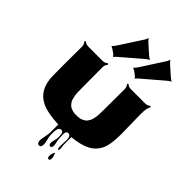

<svg xmlns="http://www.w3.org/2000/svg" viewBox="-374 -1221 1669 1669"><g transform="rotate(45 460.5 -386.0)"><path d="M532.2 -913.6 356.4 -762.7Q337.4 -746.6 331.5 -739Q325.7 -731.4 325 -731Q324.2 -730.5 322.8 -733.4Q315.4 -746.1 300.3 -756.8Q273.4 -775.9 248 -789.1Q247.6 -789.6 250.5 -792Q262.7 -800.8 275.9 -821.8L407.7 -1025.4Q420.9 -1044.9 423.3 -1055.2Q425.8 -1065.4 426.3 -1065.9Q427.2 -1066.4 429.7 -1063Q440.9 -1048.3 458.5 -1032.2L533.2 -965.8Q550.8 -950.2 560.1 -945.8Q569.3 -941.4 569.8 -940.7Q570.3 -939.9 567.4 -938.5Q550.3 -928.7 532.2 -913.6ZM799.3 -913.6 623 -762.7Q604 -746.6 598.1 -739Q592.3 -731.4 591.6 -731Q590.8 -730.5 589.4 -733.4Q582 -746.1 560.5 -760.7Q543.5 -775.4 515.1 -789.1Q514.6 -789.6 517.6 -792Q529.8 -800.8 543 -821.8L674.3 -1025.4Q687.5 -1044.9 690.2 -1055.2Q692.9 -1065.4 693.4 -1065.7Q693.8 -1065.9 694.6 -1065.4Q695.3 -1064.9 696.3 -1063.7Q697.3 -1062.5 698.7 -1060.5Q700.2 -1058.6 702.6 -1055.4Q705.1 -1052.2 708 -1049.3Q715.3 -1041.5 725.1 -1032.2L800.3 -965.8Q817.9 -950.2 827.1 -945.8Q836.4 -941.4 836.9 -940.7Q837.4 -939.9 834.5 -938.5Q817.4 -928.7 799.3 -913.6ZM845.7 -551.8 850.1 -302.2Q850.1 -171.9 817.9 -111.3Q787.6 -53.7 731.4 -24.9Q667.5 8.3 561.5 18.1V109.4L566.4 159.7Q566.4 176.3 557.1 176.3Q547.9 176.3 547.9 144L550.8 64.5Q550.8 11.7 518.1 11.7Q492.7 11.7 492.7 53.2Q492.7 53.2 495.1 95.7Q495.1 110.4 501.2 138.4Q507.3 166.5 507.3 178.2Q507.3 189.9 502.4 197.8Q497.6 205.6 488.3 205.6Q479 205.6 474.4 197.5Q469.7 189.5 469.7 178.2Q469.7 167 476.3 141.4Q482.9 115.7 482.9 108.4Q482.9 101.1 482.9 93.5Q482.9 85.9 482.4 78.1Q481.9 70.3 480 58.6Q476.1 34.2 456.5 34.2Q420.4 34.2 420.4 105.5V127.9Q420.4 146 429.2 180.7Q438 215.3 438 230.5Q438 268.1 413.6 268.1Q401.4 268.1 394.3 257.8Q387.2 247.6 387.2 231.4Q387.2 215.3 395.3 176.8Q403.3 138.2 403.3 118.2V21Q264.6 14.6 195.3 -19.5Q74.2 -78.1 70.8 -242.2Q69.8 -287.6 69.8 -377.4L70.8 -603Q70.8 -631.8 51.8 -651.4L62 -661.1Q80.1 -642.6 110.4 -642.6H283.2Q313 -642.6 331.5 -661.1L341.8 -651.4Q323.2 -632.3 323.2 -603L324.2 -352.1Q324.2 -279.3 328.1 -259.8Q332 -240.2 336.7 -223.9Q341.3 -207.5 347.9 -197.8Q354.5 -188 364.7 -177Q375 -166 388.2 -160.2Q418.9 -146.5 448.5 -146.5Q478 -146.5 494.4 -149.2Q510.7 -151.9 523.2 -158Q535.6 -164.1 545.7 -171.1Q555.7 -178.2 562.7 -189.2Q569.8 -200.2 575.2 -210.2Q580.6 -220.2 583.7 -235.4Q586.9 -250.5 588.9 -262Q590.8 -273.4 591.8 -291Q593.3 -317.9 593.3 -352.1L594.2 -603Q594.2 -632.8 576.2 -651.4L585.4 -661.1Q604 -642.6 634.3 -642.6H807.1Q837.9 -642.6 856 -661.1L865.7 -651.4Q845.7 -630.9 845.7 -551.8ZM541 270Q541 246.6 548.1 230.2Q555.2 213.9 556.6 213.9Q558.1 213.9 562 222.7Q573.2 248 573.2 271Q573.2 293.9 557.1 293.9Q541 293.9 541 270Z"/></g></svg>

Font: Nosifer Caps
Style: Regular
Weight: 800
Version: Version 001.002